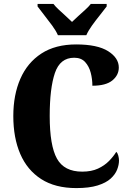

<svg xmlns="http://www.w3.org/2000/svg" viewBox="-20 -951 666 981"><path d="M370 10Q262 10 190.5 -36Q119 -82 83.5 -164.5Q48 -247 48 -358Q48 -466 84 -548.5Q120 -631 191.5 -677.5Q263 -724 369 -724Q478 -724 532.5 -689.5Q587 -655 587 -606Q587 -567 554 -540Q521 -513 452 -513Q452 -547 443.5 -579.5Q435 -612 415 -634Q395 -656 359 -656Q287 -656 260.5 -578Q234 -500 234 -358Q234 -207 271 -140.5Q308 -74 400 -74Q447 -74 480.5 -89.5Q514 -105 537 -128.5Q560 -152 574 -175Q581 -169 584.5 -155.5Q588 -142 588 -131Q588 -109 578.5 -84.5Q569 -60 545.5 -38.5Q522 -17 479 -3.5Q436 10 370 10ZM276 -771Q266 -794 246.5 -820.5Q227 -847 206.5 -873Q186 -899 172 -918V-931H253Q262 -919 279.5 -902.5Q297 -886 316 -869Q335 -852 348 -839Q361 -852 380 -869Q399 -886 417 -902.5Q435 -919 444 -931H525V-918Q511 -899 490 -873Q469 -847 450 -820.5Q431 -794 421 -771Z"/></svg>

Font: Noto Serif Lao Condensed Black
Style: Regular
Weight: 900
Width: 3
Designer: Monotype Design Team
Foundry: Monotype Imaging Inc.
Version: Version 2.003; ttfautohint (v1.8.4.7-5d5b)